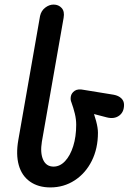

<svg xmlns="http://www.w3.org/2000/svg" viewBox="-20 -814 565 839"><path d="M200 5Q147 5 111 -20.5Q75 -46 62 -92.5Q49 -139 60 -202L155 -744Q160 -767 177.5 -780.5Q195 -794 214 -794Q236 -794 249.5 -779Q263 -764 258 -736L163 -195Q155 -146 168.5 -116Q182 -86 214 -86Q242 -86 264.5 -110Q287 -134 300 -175.5Q313 -217 313 -269Q313 -293 307 -317.5Q301 -342 292 -367Q287 -378 289.5 -392.5Q292 -407 306 -417Q320 -427 348 -421L477 -400Q498 -396 510 -384.5Q522 -373 522 -356Q522 -324 500.5 -308.5Q479 -293 447 -301L351 -326L378 -352Q392 -315 400 -285Q408 -255 408 -234Q408 -165 381 -111Q354 -57 306.5 -26Q259 5 200 5Z"/></svg>

Font: Edu VIC WA NT Beginner SemiBold
Style: Regular
Weight: 600
Designer: Tina and Corey Anderson
Foundry: Google for Education
Version: Version 1.003